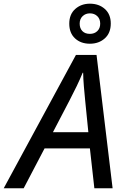

<svg xmlns="http://www.w3.org/2000/svg" viewBox="-77 -1008 675 1028"><path d="M-57.1 0 329.6 -713.9H439.9L525.9 0H428.2L404.3 -213.4H161.6L49.8 0ZM206.5 -300.3H396L378.9 -471.2Q375.5 -505.4 372.1 -545.4Q368.7 -585.4 368.2 -618.7H365.7Q351.6 -584 333.7 -546.9Q315.9 -509.8 295.4 -470.7ZM404.3 -773.9Q355.5 -773.9 324.7 -802.5Q293.9 -831.1 293.9 -881.3Q293.9 -931.6 325.9 -960Q357.9 -988.3 404.3 -988.3Q452.6 -988.3 484.4 -960Q516.1 -931.6 516.1 -882.3Q516.1 -831.1 484.1 -802.5Q452.1 -773.9 404.3 -773.9ZM404.3 -826.7Q428.7 -826.7 444.1 -841.6Q459.5 -856.4 459.5 -881.3Q459.5 -906.7 443.8 -921.6Q428.2 -936.5 404.3 -936.5Q381.3 -936.5 365.5 -921.6Q349.6 -906.7 349.6 -881.3Q349.6 -856.4 364 -841.6Q378.4 -826.7 404.3 -826.7Z"/></svg>

Font: Open Sans Medium
Style: Italic
Weight: 500
Italic angle: -12°
Designer: Monotype Design Team
Foundry: Monotype Imaging Inc.
Version: Version 3.000